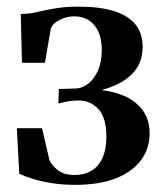

<svg xmlns="http://www.w3.org/2000/svg" viewBox="-20 -534 483 564"><path d="M201 9Q164 9 132.5 4Q101 -1 76.8 -8.5Q52.5 -16 36.5 -23.5L29.5 -157.5H103.5L125 -64.5Q130.5 -50 148.8 -35Q167 -20 199 -20Q228.5 -20 249.5 -33Q270.5 -46 281.5 -71Q292.5 -96 292.5 -131.5Q292.5 -188 269.2 -213.5Q246 -239 209.5 -239Q201.5 -239 190.8 -237.8Q180 -236.5 169.5 -234.2Q159 -232 151.5 -230L153 -272.5L200 -274Q221 -274 239 -288Q257 -302 268 -327.2Q279 -352.5 279 -387.5Q279 -419 269 -441Q259 -463 240.8 -474.5Q222.5 -486 198 -486Q176.5 -486 156.5 -476.2Q136.5 -466.5 129.5 -451.5L112 -349.5H44.5L41 -493Q60.5 -493 77.5 -496.2Q94.5 -499.5 112.8 -503.8Q131 -508 154.8 -511.2Q178.5 -514.5 211 -514.5Q274 -514.5 315.5 -501.2Q357 -488 378 -462Q399 -436 399 -397Q399 -355.5 377.2 -327.5Q355.5 -299.5 316.8 -282.8Q278 -266 228 -258.5L244.5 -271Q293 -271 332.8 -257Q372.5 -243 396 -214.2Q419.5 -185.5 419.5 -142Q419.5 -97.5 394.2 -63.5Q369 -29.5 320.5 -10.2Q272 9 201 9Z"/></svg>

Font: Merriweather 144pt SemiBold
Style: Regular
Weight: 600
Version: Version 2.100